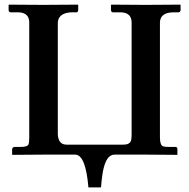

<svg xmlns="http://www.w3.org/2000/svg" viewBox="-20 -666 815 827"><path d="M668.9 -568.8V-74.2Q668.9 -40.5 682.6 -35.6Q690.9 -33.2 707 -33.2H737.8Q742.7 -31.7 744.1 -25.9V-1L743.2 1Q742.7 1 609.9 0H473.1Q436 0 422.4 77.1Q418 104 415 141.1H360.8Q349.1 1 304.2 0H168.9L34.2 1L32.2 -1V-23.9Q34.2 -31.7 41 -33.2H69.8Q97.7 -33.2 102.5 -43.5Q106 -52.2 106 -74.2V-568.8Q106 -607.4 67.9 -612.3Q60.1 -613.3 51.8 -612.8H24.9Q18.1 -614.7 17.1 -621.1V-645L19 -646Q20 -646 166 -645L314.9 -646L316.9 -645V-621.1Q315.4 -614.3 310.1 -612.8H283.2Q231.4 -608.4 229 -568.8V-87.9Q231 -43.9 265.1 -43H511.2Q540.5 -43 544.9 -62.5Q546.9 -71.8 546.9 -87.9V-568.8Q546.9 -607.4 508.8 -612.3Q501 -613.3 493.2 -612.8H465.8Q459 -614.7 458 -621.1V-645L460 -646Q460.9 -646 606 -645L755.9 -646L757.8 -645V-621.1Q755.9 -614.3 750 -612.8H724.1Q669.9 -611.3 668.9 -568.8Z"/></svg>

Font: Linux Libertine O
Style: Semibold
Weight: 700
Designer: Philipp H. Poll
Foundry: Philipp H. Poll
Version: Version 5.0.0